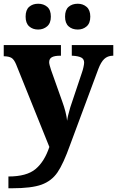

<svg xmlns="http://www.w3.org/2000/svg" viewBox="-22 -777 626 1027"><path d="M23 167Q121 167 168.5 127Q216 87 242 9L64 -433Q53 -459 40 -467Q27 -475 3 -476H-2V-536H304V-479H300Q270 -479 255.5 -471Q241 -463 241 -444Q241 -433 251 -403L311 -234Q332 -177 337 -131Q340 -156 354 -203L417 -391Q421 -402 424.5 -418Q428 -434 428 -442Q428 -461 413 -469Q398 -477 366 -479H362V-536H584V-479H580Q553 -478 535.5 -461.5Q518 -445 504 -408L353 -2Q317 99 285.5 145Q254 191 200.5 210.5Q147 230 43 230H23ZM115 -688Q115 -724 134 -740.5Q153 -757 182 -757Q211 -757 230.5 -740.5Q250 -724 250 -688Q250 -653 230 -636Q210 -619 182 -619Q153 -619 134 -636Q115 -653 115 -688ZM326 -688Q326 -724 345 -740.5Q364 -757 394 -757Q422 -757 441.5 -740Q461 -723 461 -688Q461 -653 441.5 -636Q422 -619 394 -619Q364 -619 345 -636Q326 -653 326 -688Z"/></svg>

Font: Noto Serif ExtraBold
Style: Regular
Weight: 800
Designer: Monotype Design Team
Foundry: Monotype Imaging Inc.
Version: Version 1.001